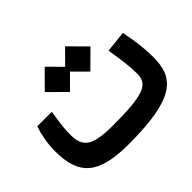

<svg xmlns="http://www.w3.org/2000/svg" viewBox="-114 -646 813 813"><g transform="rotate(-45 293.0 -239.0)"><path d="M248.5 2.9C521.5 2.9 581.1 -60.5 581.1 -182.1C581.1 -243.2 574.7 -282.7 562.5 -348.1L466.3 -337.9C477.5 -268.6 483.4 -226.6 483.4 -183.1C483.4 -119.6 439 -100.6 258.3 -100.6C136.2 -100.6 100.1 -123 100.1 -200.7C100.1 -240.7 104.5 -267.1 113.3 -324.7H26.4C16.6 -297.4 4.9 -247.6 4.9 -197.3C4.9 -51.3 68.8 2.9 248.5 2.9ZM349.1 -329.6 424.8 -404.8 349.1 -481 288.1 -419.4 227.1 -481 151.4 -404.8 227.1 -329.6 288.1 -390.6Z"/></g></svg>

Font: CaskaydiaCove Nerd Font
Style: Regular
Weight: 400
Designer: Aaron Bell
Foundry: Saja Typeworks
Version: Version 2111.1;Nerd Fonts 2.3.3